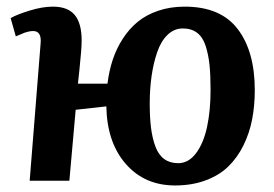

<svg xmlns="http://www.w3.org/2000/svg" viewBox="-20 -547 828 581"><path d="M509.8 14.2Q417.5 14.2 360.6 -51Q303.7 -116.2 301.8 -225.1L209 -214.8L189.9 0H69.8L103 -417Q106 -453.1 80.1 -453.1Q73.7 -453.1 66.2 -451.4Q58.6 -449.7 54.2 -448Q49.8 -446.3 40.3 -442.1Q30.8 -438 27.8 -437L12.2 -492.2Q31.7 -503.4 70.1 -515.1Q108.4 -526.9 140.1 -526.9Q185.5 -526.9 206.3 -501.5Q227.1 -476.1 227.1 -424.8Q227.1 -410.2 225.3 -388.7Q223.6 -367.2 220.5 -337.4Q217.3 -307.6 215.8 -293.9H305.2Q310.1 -333 321.3 -366.7Q332.5 -400.4 351.8 -430.2Q371.1 -460 397 -481.2Q422.9 -502.4 459.2 -514.6Q495.6 -526.9 539.1 -526.9Q647.5 -526.9 699.2 -459.2Q751 -391.6 751 -273.9Q751 -227.1 742.9 -185.5Q734.9 -144 716.6 -106.9Q698.2 -69.8 670.9 -43.2Q643.6 -16.6 602.3 -1.2Q561 14.2 509.8 14.2ZM519 -53.2Q550.8 -53.2 573.5 -83.7Q596.2 -114.3 606.7 -163.6Q617.2 -212.9 617.2 -274.9Q617.2 -319.8 614 -350.6Q610.8 -381.3 602.3 -408Q593.8 -434.6 576.4 -447.8Q559.1 -460.9 533.2 -460.9Q506.8 -460.9 486.8 -441.4Q466.8 -421.9 455.6 -388.9Q444.3 -356 438.7 -316.9Q433.1 -277.8 433.1 -233.9Q433.1 -191.4 437 -160.2Q440.9 -128.9 450.2 -103.8Q459.5 -78.6 476.8 -65.9Q494.1 -53.2 519 -53.2Z"/></svg>

Font: Literata Book
Style: Bold Italic
Weight: 700
Italic angle: -3°
Designer: Latin by Veronika Burian and Jose Scaglione. Greek by Irene Vlachou. Cyrillic by Vera Evstafieva
Foundry: TypeTogether
Version: Version 1.003;PS 001.003;hotconv 1.0.88;makeotf.lib2.5.64775